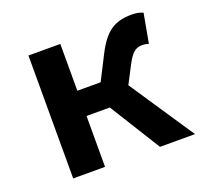

<svg xmlns="http://www.w3.org/2000/svg" viewBox="-105 -717 911 844"><g transform="rotate(-20 350.0 -294.5)"><path d="M469 -302 511 -383C539 -437 558 -447 587 -447C598 -447 607 -445 616 -442L641 -579C625 -586 608 -589 590 -589C513 -589 465 -565 416 -468L359 -356H250V-575H101V0H250V-238H359L507 0H671Z"/></g></svg>

Font: Kawkab Mono
Style: Bold
Weight: 700
Monospace: yes
Designer: Abdullah Arif
Foundry: Abdullah Arif
Version: Version 1.000;PS 000.500;hotconv 1.0.88;makeotf.lib2.5.64775